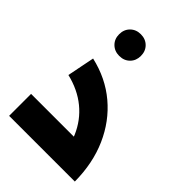

<svg xmlns="http://www.w3.org/2000/svg" viewBox="-244 -982 1100 1100"><g transform="rotate(45 305.5 -432.0)"><path d="M413 0Q412 -106.4 376.4 -189Q340.9 -271.6 273.2 -327Q205.6 -382.4 109 -405.6L142.3 -572.4Q272.3 -542.6 366.9 -462.9Q461.4 -383.3 513.5 -265.2Q565.6 -147.1 566.6 0ZM34.3 0V-177.9H514.7V0ZM237.4 -688.7Q199.1 -688.7 174.2 -713.4Q149.3 -738 149.3 -776.3Q149.3 -815 174.2 -839.7Q199.1 -864.4 237.4 -864.4Q276.1 -864.4 300.9 -839.7Q325.6 -815 325.6 -776.3Q325.6 -738 300.9 -713.4Q276.1 -688.7 237.4 -688.7Z"/></g></svg>

Font: Alexandria
Style: Regular
Weight: 400
Designer: Mohamed Gaber
Foundry: Kief Type Foundry
Version: Version 5.100